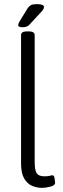

<svg xmlns="http://www.w3.org/2000/svg" viewBox="-20 -904 305 930"><path d="M183 6Q158 6 135 -4Q112 -14 97 -39.5Q82 -65 82 -112V-734Q82 -752 111 -752H119Q148 -752 148 -734V-120Q148 -79 158 -64.5Q168 -50 195 -50Q213 -50 221 -52.5Q229 -55 234 -55Q242 -55 244.5 -40Q247 -25 247 -19Q247 -6 224.5 0Q202 6 183 6ZM90 -772Q68 -772 68 -782Q68 -787 74 -799L112 -861Q121 -875 130.5 -879.5Q140 -884 159 -884Q193 -884 193 -870Q193 -863 187.5 -855.5Q182 -848 173 -839L123 -785Q112 -772 90 -772Z"/></svg>

Font: Asap Condensed Light
Style: Regular
Weight: 300
Width: 3
Designer: Pablo Cosgaya
Foundry: Omnibus-Type
Version: Version 3.001; ttfautohint (v1.8.4.7-5d5b)